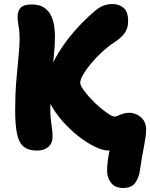

<svg xmlns="http://www.w3.org/2000/svg" viewBox="-20 -733 743 950"><path d="M590 197Q549 197 530 172Q511 147 510 119Q509 95 513.5 59.5Q518 24 528 -11L571 -16Q567 -4 557.5 4Q548 12 518 12Q488 12 447.5 -8Q407 -28 365.5 -61Q324 -94 288.5 -134.5Q253 -175 231 -216Q209 -257 209 -292Q209 -342 230.5 -395Q252 -448 287.5 -500Q323 -552 366 -598.5Q409 -645 451 -680Q472 -698 493.5 -705.5Q515 -713 535 -713Q570 -713 592 -694Q614 -675 614 -627Q614 -595 598 -571Q582 -547 542 -521Q512 -501 482.5 -473.5Q453 -446 429.5 -417.5Q406 -389 391.5 -364Q377 -339 377 -324Q377 -312 391 -291.5Q405 -271 426.5 -247.5Q448 -224 472 -203.5Q496 -183 516.5 -169.5Q537 -156 549 -156Q553 -156 559.5 -159Q566 -162 575 -165.5Q584 -169 595.5 -172Q607 -175 620 -175Q638 -175 657.5 -166Q677 -157 690 -138.5Q703 -120 703 -92Q703 -75 700 -53.5Q697 -32 692 -6.5Q687 19 682 47Q677 75 673 106Q668 145 649.5 171Q631 197 590 197ZM163 12Q121 12 97.5 -7Q74 -26 64.5 -70Q55 -114 55 -187Q55 -263 60.5 -330.5Q66 -398 71.5 -451Q77 -504 77 -537Q77 -568 74.5 -587Q72 -606 69.5 -620.5Q67 -635 67 -650Q67 -679 82.5 -695Q98 -711 137 -711Q175 -711 198 -695.5Q221 -680 232.5 -656Q244 -632 248 -604Q252 -576 252 -552Q252 -509 246 -452Q240 -395 234.5 -329Q229 -263 229 -193Q229 -170 230.5 -151.5Q232 -133 234.5 -117.5Q237 -102 238.5 -87Q240 -72 240 -56Q240 -24 219 -6Q198 12 163 12Z"/></svg>

Font: Shantell Sans ExtraBold
Style: Regular
Weight: 800
Designer: Stephen Nixon, Anya Danilova, Shantell Martin
Foundry: Arrow Type
Version: Version 1.011;[c5ecc13dd]